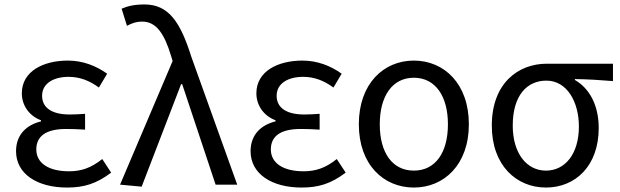

<svg xmlns="http://www.w3.org/2000/svg" viewBox="-20 -829 2785 862"><path d="M281 13C357 13 413 -4 479 -54L439 -115C388 -74 343 -60 290 -60C198 -60 143 -97 143 -158C143 -218 187 -250 277 -250C304 -250 330 -249 362 -247V-318C335 -316 315 -315 293 -315C206 -315 169 -350 169 -399C169 -455 221 -484 288 -484C338 -484 382 -467 424 -436L461 -498C411 -534 351 -557 285 -557C174 -557 78 -509 78 -410C78 -359 108 -310 164 -289V-284C102 -269 52 -227 52 -150C52 -49 146 13 281 13Z M616 9 793 -451H798L948 0H1045L839 -574C790 -730 737 -809 629 -809C581 -809 552 -801 526 -790L550 -713C569 -723 589 -732 619 -732C681 -732 718 -678 748 -578L755 -555L519 0Z M1334 13C1410 13 1466 -4 1532 -54L1492 -115C1441 -74 1396 -60 1343 -60C1251 -60 1196 -97 1196 -158C1196 -218 1240 -250 1330 -250C1357 -250 1383 -249 1415 -247V-318C1388 -316 1368 -315 1346 -315C1259 -315 1222 -350 1222 -399C1222 -455 1274 -484 1341 -484C1391 -484 1435 -467 1477 -436L1514 -498C1464 -534 1404 -557 1338 -557C1227 -557 1131 -509 1131 -410C1131 -359 1161 -310 1217 -289V-284C1155 -269 1105 -227 1105 -150C1105 -49 1199 13 1334 13Z M1838 13C1974 13 2085 -90 2085 -271C2085 -453 1974 -557 1838 -557C1702 -557 1591 -453 1591 -271C1591 -90 1702 13 1838 13ZM1838 -63C1741 -63 1685 -144 1685 -271C1685 -397 1741 -480 1838 -480C1935 -480 1991 -397 1991 -271C1991 -144 1935 -63 1838 -63Z M2431 13C2564 13 2668 -85 2668 -254C2668 -356 2627 -432 2561 -470V-474C2621 -473 2671 -470 2732 -465V-543H2435C2307 -543 2188 -456 2188 -265C2188 -86 2299 13 2431 13ZM2431 -63C2345 -63 2282 -140 2282 -265C2282 -402 2347 -467 2433 -467C2526 -467 2579 -371 2579 -261C2579 -139 2518 -63 2431 -63Z"/></svg>

Font: GenYoGothic2 TW R
Style: Regular
Weight: 400
Version: Version 2.100;PS 2.1;hotconv 16.6.51;makeotf.lib2.5.65220 DE